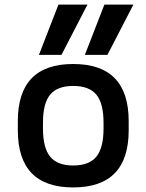

<svg xmlns="http://www.w3.org/2000/svg" viewBox="-20 -810 640 840"><path d="M300 10Q58 10 58 -240V-280Q58 -530 300 -530Q543 -530 543 -280V-240Q543 10 300 10ZM300 -86Q370 -86 401.5 -124.5Q433 -163 433 -248V-273Q433 -358 401.5 -396Q370 -434 300 -434Q231 -434 199.5 -396Q168 -358 168 -273V-248Q168 -163 199.5 -124.5Q231 -86 300 -86ZM450 -570 563.7 -790H436.8L351.3 -570ZM249 -570 362.7 -790H235.8L150.3 -570Z"/></svg>

Font: M PLUS Code Latin 60 Medium
Style: Regular
Weight: 500
Width: 7
Monospace: yes
Designer: Coji Morishita
Foundry: UNDERFOREST DESIGN
Version: Version 1.005; ttfautohint (v1.8.3)